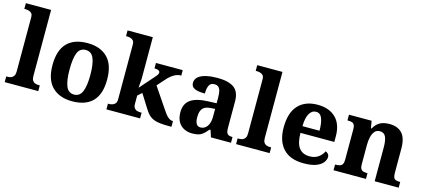

<svg xmlns="http://www.w3.org/2000/svg" viewBox="-59 -1268 3952 1785"><g transform="rotate(15 1917.0 -375.0)"><path d="M17 0V-55H30Q49 -55 64.5 -61Q80 -67 89.5 -82Q99 -97 99 -124V-645Q99 -673 87 -685Q75 -697 58.5 -701Q42 -705 29 -705H17V-760H260V-124Q260 -97 269 -82Q278 -67 294 -61Q310 -55 328 -55H340V0Z M666.9 10Q545 10 475 -59Q405 -128 405 -269Q405 -410 472 -480Q539 -550 669 -550Q792 -550 861.5 -480.5Q931 -411 931 -269.5Q931 -128 863.8 -59Q796.5 10 666.9 10ZM669 -55Q723 -55 746 -109.5Q769 -164 769 -269Q769 -376.5 746 -430.3Q723 -484 668 -484Q613 -484 591 -430.8Q569 -377.5 569 -269Q569 -165 591.3 -110Q613.6 -55 669 -55Z M996 0V-55H1008Q1020 -55 1036.5 -59.5Q1053 -64 1065 -77.5Q1077 -91 1077 -118V-645Q1077 -673 1065 -685Q1053 -697 1036.5 -701Q1020 -705 1007 -705H996V-760H1239V-377Q1239 -364 1238.5 -348Q1238 -332 1236 -316.5Q1234 -301 1233.5 -289Q1233 -277 1233 -272L1359 -415Q1368 -425 1373.5 -433Q1379 -441 1380.5 -447Q1382 -453 1382 -457Q1382 -470 1368 -477Q1354 -484 1329 -484V-536H1587V-484Q1562 -484 1540 -475.5Q1518 -467 1494 -448.5Q1470 -430 1445 -400L1388 -336L1522 -138Q1548 -97 1571 -76Q1594 -55 1619 -55H1622V0H1608Q1551 0 1513 -4Q1475 -8 1448.5 -19Q1422 -30 1402 -49.5Q1382 -69 1362 -102L1279 -234L1239 -198V-119Q1239 -91 1250 -77Q1261 -63 1277.5 -59Q1294 -55 1306 -55H1320V0Z M1823 10Q1779 10 1743.5 -8Q1708 -26 1687.5 -62Q1667 -98 1667 -154Q1667 -235 1722 -274Q1777 -313 1890 -317L1971 -320V-373Q1971 -410 1965.5 -435Q1960 -460 1946 -473Q1932 -486 1906 -486Q1870 -486 1856 -457.5Q1842 -429 1842 -379Q1775 -379 1742 -394.5Q1709 -410 1709 -446Q1709 -483 1737 -506Q1765 -529 1812.5 -539.5Q1860 -550 1918 -550Q2025 -550 2078.5 -512Q2132 -474 2132 -380V-125Q2132 -97 2137.5 -82.5Q2143 -68 2156 -61.5Q2169 -55 2192 -55H2195V0H2002L1981 -66H1971Q1949 -40 1929.5 -22.5Q1910 -5 1885 2.5Q1860 10 1823 10ZM1883 -64Q1910 -64 1930 -80Q1950 -96 1960.5 -124.5Q1971 -153 1971 -190V-266L1929 -263Q1891 -260 1870 -247Q1849 -234 1839.5 -209.5Q1830 -185 1830 -150Q1830 -107 1843 -85.5Q1856 -64 1883 -64Z M2244 0V-55H2257Q2276 -55 2291.5 -61Q2307 -67 2316.5 -82Q2326 -97 2326 -124V-645Q2326 -673 2314 -685Q2302 -697 2285.5 -701Q2269 -705 2256 -705H2244V-760H2487V-124Q2487 -97 2496 -82Q2505 -67 2521 -61Q2537 -55 2555 -55H2567V0Z M2895 10Q2764 10 2697.5 -62.2Q2631 -134.5 2631 -264Q2631 -407 2697.5 -478.5Q2764 -550 2883.3 -550Q2994 -550 3057.5 -488.5Q3121 -427 3121 -309V-256H2795Q2796 -157 2830.5 -112Q2865 -67 2931.7 -67Q2983 -67 3016.5 -91.4Q3050 -115.8 3066 -151Q3080 -146 3090.5 -134.5Q3101 -122.9 3101 -105Q3101 -79 3080.2 -51.5Q3059.3 -24 3014.1 -7Q2969 10 2895 10ZM2961 -321Q2961 -397.5 2943.5 -440.2Q2926 -483 2886 -483Q2845 -483 2821.5 -441.5Q2798 -400 2797 -321Z M3182 0V-55H3186Q3209 -55 3226 -59.5Q3243 -64 3252 -78.5Q3261 -93 3261 -123V-417Q3261 -444 3252.5 -458.5Q3244 -473 3228.5 -477Q3213 -481 3191 -481H3187V-536H3405L3417 -466H3423Q3445 -507 3480.5 -528.5Q3516 -550 3575 -550Q3654 -550 3696.5 -504Q3739 -458 3739 -356V-126Q3739 -94 3745.5 -79.5Q3752 -65 3766.5 -60Q3781 -55 3803 -55H3809V0H3578V-327Q3578 -391 3562.5 -426.5Q3547 -462 3505 -462Q3474 -462 3455.5 -440Q3437 -418 3429 -383Q3421 -348 3421 -308V-119Q3421 -92 3429.5 -78Q3438 -64 3453 -59.5Q3468 -55 3490 -55H3494V0Z"/></g></svg>

Font: Noto Serif Hentaigana EL
Style: Regular
Weight: 400
Designer: Kazuhiro Yamada
Foundry: nipponia
Version: Version 1.000